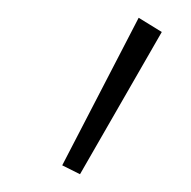

<svg xmlns="http://www.w3.org/2000/svg" viewBox="-20 -706 215 216"><path d="M70 -510 50 -520 136 -686 162 -670Z"/></svg>

Font: Assistant ExtraLight
Style: Regular
Weight: 200
Designer: Hebrew By Ben Nathan, Latin by Paul Hunt
Version: Version 3.000